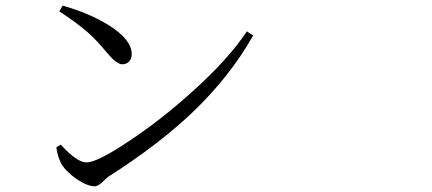

<svg xmlns="http://www.w3.org/2000/svg" viewBox="-20 -687 1540 684"><path d="M317.4 -23.4Q291 -23.4 252 -49.8Q217.8 -74.2 201.2 -98.6Q185.5 -126 180.7 -162.1L196.3 -171.9Q253.9 -108.4 288.1 -108.4Q326.2 -108.4 438.5 -183.6Q553.7 -259.8 666 -361.3Q794.9 -477.5 859.4 -575.2L881.8 -560.5Q798.8 -413.1 662.1 -283.2Q542 -169.9 369.1 -59.6Q361.3 -54.7 349.6 -43Q331.1 -23.4 317.4 -23.4ZM415 -458Q395.5 -458 361.3 -499Q325.2 -543 291 -573.2Q253.9 -605.5 191.4 -646.5L203.1 -667Q299.8 -639.6 368.2 -596.7Q449.2 -545.9 449.2 -494.1Q449.2 -477.5 439.9 -467.8Q430.7 -458 415 -458Z"/></svg>

Font: Bpmf GenYo Min R
Style: R
Weight: 400
Foundry: But Ko
Version: Version 1.320